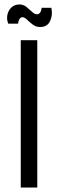

<svg xmlns="http://www.w3.org/2000/svg" viewBox="-20 -840 260 860"><path d="M73 0V-660H147V0ZM160 -719Q141 -719 126.5 -730Q112 -741 101 -752Q90 -763 80 -763Q72 -763 66.5 -753Q61 -743 61 -734H17Q9 -753 13 -773Q17 -793 31 -806.5Q45 -820 67 -820Q85 -820 98.5 -809Q112 -798 123.5 -787Q135 -776 146 -776Q155 -776 160.5 -785Q166 -794 166 -805H210Q217 -773 204.5 -746Q192 -719 160 -719Z"/></svg>

Font: Bricolage Grotesque 12pt Condensed Light
Style: Regular
Weight: 300
Width: 3
Designer: Mathieu Triay
Foundry: Atelier Triay
Version: Version 1.001; ttfautohint (v1.8.4.7-5d5b);gftools[0.9.33.de